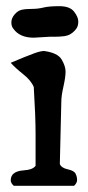

<svg xmlns="http://www.w3.org/2000/svg" viewBox="-20 -599 284 619"><path d="M177.7 -271.5 172.9 -70.3Q177.7 -57.6 198.2 -53.2Q218.8 -48.8 223.6 -39.1Q228.5 -29.3 228.5 -19Q228.5 -8.8 218.8 0H24.4Q14.6 -8.8 14.6 -17.6Q14.6 -46.9 56.6 -49.8Q85.9 -51.8 94.7 -64.5V-168Q94.7 -222.7 88.9 -318.4Q80.1 -339.8 54.7 -359.9Q29.3 -379.9 14.6 -396.5Q39.1 -407.2 56.6 -414.1L91.8 -427.7Q111.3 -434.6 122.1 -434.6Q166 -428.7 178.7 -407.2Q191.4 -385.7 191.4 -368.2Q191.4 -350.6 184.6 -320.3Q177.7 -290 177.7 -271.5ZM139.6 -480.5 88.9 -477.5Q43.9 -477.5 23.4 -505.9Q16.6 -513.7 16.6 -526.9Q16.6 -540 26.9 -552.2Q37.1 -564.5 49.8 -567.4Q62.5 -570.3 82.5 -570.3Q102.5 -570.3 120.1 -574.7Q137.7 -579.1 171.4 -579.1Q205.1 -579.1 218.8 -561.5Q232.4 -543.9 232.4 -529.8Q232.4 -515.6 226.6 -507.3Q220.7 -499 214.4 -494.1Q208 -489.3 203.1 -486.8Q198.2 -484.4 187.5 -482.4Q170.9 -480.5 156.2 -480.5Z"/></svg>

Font: Essays1743
Style: Medium
Weight: 500
Designer: Based on the typeface in a 1743 English translation of the essays of Montaigne.  PostScript/TrueType font designed by Jo
Version: Version 002.100